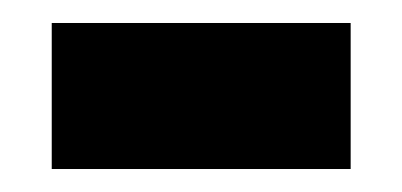

<svg xmlns="http://www.w3.org/2000/svg" viewBox="-20 -356 350 167"><path d="M25 -209H285V-336H25Z"/></svg>

Font: Noto Serif Thai Black
Style: Regular
Weight: 900
Designer: Monotype Design Team
Foundry: Monotype Imaging Inc.
Version: Version 2.002